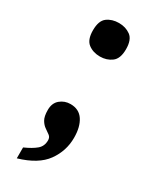

<svg xmlns="http://www.w3.org/2000/svg" viewBox="-183 -592 640 795"><g transform="rotate(30 136.5 -194.5)"><path d="M136 -383Q103 -383 80 -400.5Q57 -418 57 -463Q57 -509 80 -526Q103 -543 136 -543Q168 -543 191.5 -526Q215 -509 215 -463Q215 -418 191.5 -400.5Q168 -383 136 -383ZM49 102Q85 86 104.5 69.5Q124 53 124 25Q124 11 114.5 3.5Q105 -4 92 -12.5Q79 -21 69.5 -37Q60 -53 60 -84Q60 -117 81 -134.5Q102 -152 130 -152Q171 -152 191.5 -121Q212 -90 212 -38Q212 25 175 76.5Q138 128 49 154Z"/></g></svg>

Font: Noto Serif Ethiopic Condensed ExtraBold
Style: Regular
Weight: 800
Width: 3
Designer: Monotype Design Team
Foundry: Monotype Imaging Inc.
Version: Version 2.102; ttfautohint (v1.8.4.7-5d5b)